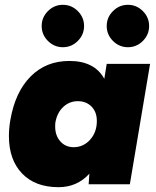

<svg xmlns="http://www.w3.org/2000/svg" viewBox="-20 -765 646 797"><path d="M351 -44Q300 12 223 12Q126 12 71.5 -45Q17 -102 17 -200Q17 -233 23 -267Q43 -383 107 -447.5Q171 -512 268 -512Q372 -512 413 -438L423 -500H603L519 0H348ZM209 -240Q209 -202 230.5 -178Q252 -154 286 -154Q326 -154 354 -185Q382 -216 382 -263Q382 -300 360 -322.5Q338 -345 303 -345Q268 -345 242.5 -321Q217 -297 210 -257Q209 -251 209 -240ZM153 -657Q153 -693 179 -719Q205 -745 241 -745Q277 -745 303 -719Q329 -693 329 -657Q329 -621 303 -595Q277 -569 241 -569Q205 -569 179 -595Q153 -621 153 -657ZM511 -745Q547 -745 573 -719Q599 -693 599 -657Q599 -621 573 -595Q547 -569 511 -569Q475 -569 449 -595Q423 -621 423 -657Q423 -693 449 -719Q475 -745 511 -745Z"/></svg>

Font: Oak Sans Black
Style: Italic
Weight: 900
Italic angle: -9.5°
Foundry: Erik Kennedy, Walven
Version: Version 1.000